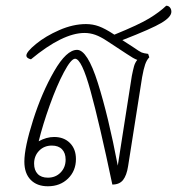

<svg xmlns="http://www.w3.org/2000/svg" viewBox="-20 -644 618 670"><path d="M407 -504 447 -478Q467 -464 474 -461Q481 -458 497 -456L501 -444Q492 -435 486.5 -419Q481 -403 476 -375L427 -64Q422 -32 409.5 -16Q397 0 372 0Q327 -214 296 -326.5Q265 -439 242 -439Q228 -439 203 -392Q178 -345 153.5 -276.5Q129 -208 115 -151Q142 -166 169 -166Q203 -166 224 -145Q245 -124 245 -89Q245 -48 217.5 -21Q190 6 147 6Q109 6 87 -16.5Q65 -39 65 -80Q65 -129 95.5 -225Q126 -321 169 -395.5Q212 -470 249 -470Q285 -470 321.5 -354.5Q358 -239 391 -66L440 -379Q444 -399 447.5 -412Q451 -425 459 -435Q447 -439 422 -456L355 -500Q331 -516 312.5 -522.5Q294 -529 275 -529Q199 -529 88 -437Q72 -441 72 -450Q72 -463 105.5 -490.5Q139 -518 187 -539Q235 -560 280 -560Q304 -560 325.5 -552Q347 -544 376 -525L379 -523Q465 -558 501 -580Q537 -602 560 -624Q568 -624 573 -618Q578 -612 578 -603Q578 -585 544 -564.5Q510 -544 407 -504ZM99 -73Q99 -50 111.5 -37Q124 -24 147 -24Q174 -24 191.5 -42Q209 -60 209 -87Q209 -110 196.5 -123Q184 -136 161 -136Q134 -136 116.5 -118Q99 -100 99 -73Z"/></svg>

Font: Thasadith
Style: Italic
Weight: 400
Italic angle: -9°
Designer: Cadson Demak Co.,Ltd.
Foundry: Cadson Demak Co.,Ltd.
Version: Version 1.000; ttfautohint (v1.6)